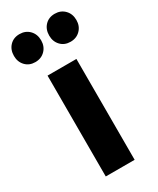

<svg xmlns="http://www.w3.org/2000/svg" viewBox="-212 -828 728 887"><g transform="rotate(-30 151.5 -384.5)"><path d="M57 -769Q89 -769 109.5 -748Q130 -727 130 -694Q130 -662 109.5 -641Q89 -620 57 -620Q25 -620 5 -641Q-15 -662 -15 -694Q-15 -727 5 -748Q25 -769 57 -769ZM245 -769Q277 -769 297.5 -748Q318 -727 318 -694Q318 -662 297.5 -641Q277 -620 245 -620Q213 -620 193 -641Q173 -662 173 -694Q173 -727 193 -748Q213 -769 245 -769ZM74 0V-538H228V0Z"/></g></svg>

Font: Montserrat Semi Bold
Style: Regular
Weight: 600
Designer: Julieta Ulanovsky
Foundry: Julieta Ulanovsky
Version: Version 3.001 September 28, 2015